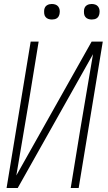

<svg xmlns="http://www.w3.org/2000/svg" viewBox="-20 -944 540 964"><path d="M13 0 134 -735H174L126 -441Q110 -346 94 -251.5Q78 -157 62 -63L440 -735H496L375 0H335L383 -294Q399 -389 415 -483.5Q431 -578 447 -672L69 0ZM441 -846Q431 -846 422.5 -849Q414 -852 408.5 -859Q403 -866 402 -875.5Q401 -885 402 -895Q403 -901 406 -907Q409 -913 415 -917Q421 -921 427.5 -922.5Q434 -924 440 -924Q450 -924 458.5 -921Q467 -918 472.5 -911Q478 -904 479.5 -894.5Q481 -885 479 -875Q478 -869 475 -863Q472 -857 466.5 -853Q461 -849 454 -847.5Q447 -846 441 -846ZM241 -846Q231 -846 222.5 -849Q214 -852 208.5 -859Q203 -866 202 -875.5Q201 -885 202 -895Q203 -901 206 -907Q209 -913 215 -917Q221 -921 227.5 -922.5Q234 -924 240 -924Q250 -924 258.5 -921Q267 -918 272.5 -911Q278 -904 279.5 -894.5Q281 -885 279 -875Q278 -869 275 -863Q272 -857 266.5 -853Q261 -849 254 -847.5Q247 -846 241 -846Z"/></svg>

Font: Iosevka Extralight
Style: Italic
Weight: 200
Italic angle: -9°
Monospace: yes
Designer: Belleve Invis
Foundry: Belleve Invis
Version: Version 32.5.0; ttfautohint (v1.8.4)